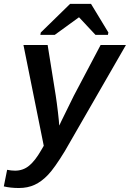

<svg xmlns="http://www.w3.org/2000/svg" viewBox="-66 -760 668 988"><path d="M31.2 207.5Q-11.2 207.5 -46.4 199.2L-29.3 113.8Q-7.8 118.2 11.7 118.2Q52.7 118.2 83.7 92.8Q114.7 67.4 145.5 13.7L159.2 -9.8L54.7 -528.3H179.2L220.7 -269Q223.1 -252.9 226.3 -229.7Q229.5 -206.5 232.2 -182.6Q234.9 -158.7 236.8 -139.9Q238.8 -121.1 238.8 -113.8Q241.2 -118.7 243.7 -123.8Q246.1 -128.9 248.5 -134.3L313.5 -266.6L451.7 -528.3H582L267.1 18.6Q213.9 105.5 181.6 139.2Q148.9 173.8 112.8 190.7Q76.7 207.5 31.2 207.5ZM339.4 -670.4 215.8 -580.6H141.6L144 -592.8L294.9 -740.2H402.3L491.7 -592.8L489.3 -580.6H425.3L341.3 -670.4Z"/></svg>

Font: Arimo SemiBold
Style: Italic
Weight: 600
Italic angle: -12°
Version: Version 1.33